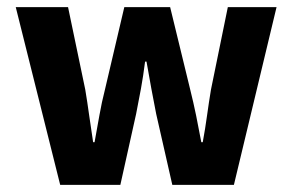

<svg xmlns="http://www.w3.org/2000/svg" viewBox="-20 -516 816 536"><path d="M148 0 24 -496H170L218 -266Q224 -230 229 -193.5Q234 -157 240 -119H244Q251 -157 257.5 -194Q264 -231 273 -266L327 -496H455L511 -266Q520 -230 527.5 -193.5Q535 -157 542 -119H546Q553 -157 558 -193.5Q563 -230 569 -266L616 -496H752L633 0H461L416 -198Q409 -233 402.5 -268.5Q396 -304 389 -344H385Q380 -304 373.5 -268.5Q367 -233 360 -198L316 0Z"/></svg>

Font: Mada
Style: Bold
Weight: 700
Designer: Khaled Hosny
Version: Version 1.5